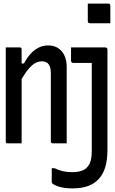

<svg xmlns="http://www.w3.org/2000/svg" viewBox="-20 -795 640 1065"><path d="M565 -532Q568 -532 570.5 -530.5Q573 -529 574.5 -526.5Q576 -524 576 -521Q576 -472 576 -421Q576 -370 576 -316.5Q576 -263 576 -206Q576 -149 576 -88.5Q576 -28 576 35Q576 90 564.5 130Q553 170 528.5 197Q504 224 468 237Q432 250 382 250Q340 250 310.5 241.5Q281 233 270 222Q269 220 268 218.5Q267 217 267 214Q267 194 267 176Q267 158 267 138H282Q308 150 330 155Q352 160 382 160Q408 160 429.5 153.5Q451 147 464 132Q473 122 478.5 109.5Q484 97 486.5 80Q489 63 489 42Q489 -32 489 -96.5Q489 -161 489 -220.5Q489 -280 489 -335.5Q489 -391 489 -446H477Q465 -446 454 -446Q443 -446 432 -446Q421 -446 409 -446Q397 -446 385 -446Q382 -446 379.5 -447.5Q377 -449 375.5 -451.5Q374 -454 374 -457Q374 -475 374 -494Q374 -513 374 -532Q393 -532 412 -532Q431 -532 452 -532Q473 -532 500 -532Q527 -532 565 -532ZM467 -775Q481 -775 495 -775Q509 -775 524 -775Q539 -775 553 -775Q567 -775 581 -775Q586 -775 589 -772Q592 -769 592 -764V-666Q578 -666 564 -666Q550 -666 535 -666Q520 -666 506 -666Q492 -666 478 -666Q475 -666 472.5 -667.5Q470 -669 468.5 -671.5Q467 -674 467 -677ZM350 0Q332 0 310.5 0Q289 0 272 0Q269 0 266.5 -1.5Q264 -3 263 -5Q262 -7 262 -11Q262 -72 262 -133.5Q262 -195 262 -258.5Q262 -322 262 -390Q262 -420 250.5 -437.5Q239 -455 211 -455Q200 -455 186 -450Q172 -445 157 -432Q142 -419 124.5 -395Q107 -371 87 -333V-443H113Q131 -477 151.5 -498.5Q172 -520 195.5 -531.5Q219 -543 247 -543Q272 -543 290.5 -534.5Q309 -526 322.5 -510.5Q336 -495 343 -472.5Q350 -450 350 -421Q350 -360 350 -305.5Q350 -251 350 -201.5Q350 -152 350 -103Q350 -77 350 -51.5Q350 -26 350 0ZM100 0Q88 0 74.5 0Q61 0 47 0Q33 0 21 0Q19 0 17 -0.5Q15 -1 14 -2.5Q13 -4 12.5 -6Q12 -8 12 -11Q12 -64 12 -117Q12 -170 12 -222Q12 -274 12 -327Q12 -380 12 -433Q12 -465 12 -490.5Q12 -516 12 -532Q25 -532 38.5 -532Q52 -532 66 -532Q80 -532 90 -532Q94 -532 95.5 -530.5Q97 -529 98.5 -527Q100 -525 100 -521Q100 -456 100 -391Q100 -326 100 -260.5Q100 -195 100 -130Q100 -65 100 0Z"/></svg>

Font: Rec Mono Linear
Style: Regular
Weight: 400
Monospace: yes
Version: Version 1.085; ttfautohint (v1.8.4.7-5d5b)